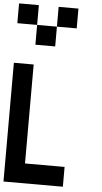

<svg xmlns="http://www.w3.org/2000/svg" viewBox="-70 -1166 639 1208"><g transform="rotate(5 250.0 -562.5)"><path d="M0 0V-750H125V-125H375V0ZM0 -1000V-1125H125V-1000ZM125 -875V-1000H250V-875ZM250 -1000V-1125H375V-1000Z"/></g></svg>

Font: GalmuriMono7 Regular
Style: Regular
Weight: 400
Designer: Lee Minseo (quiple)
Version: Version 2.399;hotconv 1.1.1;makeotfexe 2.6.0 DEVELOPMENT